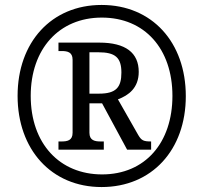

<svg xmlns="http://www.w3.org/2000/svg" viewBox="-20 -745 820 775"><path d="M390 10C593 10 730 -140 730 -357C730 -574 594 -725 390 -725C187 -725 51 -574 51 -358C51 -142 187 10 390 10ZM392 -41C221 -41 104 -165 104 -358C104 -547 218 -674 391 -674C564 -674 676 -548 676 -358C676 -169 566 -41 392 -41ZM216 -141H399V-174H386C363 -174 341 -178 341 -209V-328H392L493 -141H590V-174C559 -174 551 -178 538 -200L456 -344C499 -360 540 -390 540 -455C540 -532 487 -573 381 -573H216V-539H228C252 -539 273 -535 273 -504V-209C273 -178 252 -174 228 -174H216ZM380 -367H341V-534H377C445 -534 470 -513 470 -452C470 -393 449 -367 380 -367Z"/></svg>

Font: Noto Serif Thai SemiCondensed
Style: Regular
Weight: 400
Width: 4
Designer: Monotype Design Team
Foundry: Monotype Imaging Inc.
Version: Version 2.002